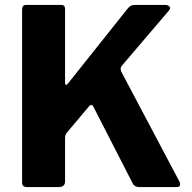

<svg xmlns="http://www.w3.org/2000/svg" viewBox="-20 -762 784 782"><path d="M710 -24Q715 -15 713 -7.5Q711 0 699 0H549Q527 0 520 -16L359 -330Q352 -341 340 -326L251 -220Q245 -212 245 -199V-23Q245 0 218 0H92Q79 0 74.5 -5Q70 -10 70 -20V-723Q70 -742 86 -742H230Q245 -742 245 -725V-426Q245 -417 248.5 -416.5Q252 -416 257 -422L499 -726Q505 -734 512 -738Q519 -742 532 -742H652Q665 -742 670.5 -735Q676 -728 668 -719L476 -494Q468 -484 474 -470L710 -24Z"/></svg>

Font: Libre Franklin
Style: Bold
Weight: 700
Designer: Pablo Impallari, Rodrigo Fuenzalida, Nhung Nguyen
Foundry: Impallari Type
Version: Version 3.000